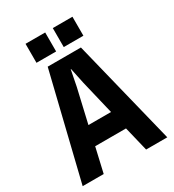

<svg xmlns="http://www.w3.org/2000/svg" viewBox="-208 -995 1005 1111"><g transform="rotate(-30 295.0 -439.5)"><path d="M183.3 -700H405.2L578.2 0H436.7L397 -163.9H191L153.3 0H12.8ZM369.5 -289.6 315.5 -515.6 293.3 -620.7H291.3L270.7 -515.6L218.5 -289.6ZM138.3 -878.6H269.6V-751.8H138.3ZM320.4 -878.6H451.7V-751.8H320.4Z"/></g></svg>

Font: TASA Explorer VF
Style: Regular
Weight: 400
Designer: Weizhong Zhang
Foundry: Local Remote
Version: Version 1.000;Glyphs 3.2 (3192)